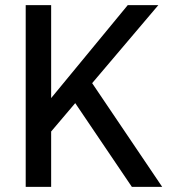

<svg xmlns="http://www.w3.org/2000/svg" viewBox="-20 -727 669 747"><path d="M324 -425 611 0H493L257 -349ZM179 0H80V-707H179ZM149 -180V-309L477 -707H596Z"/></svg>

Font: 42dot Sans Medium
Style: Regular
Weight: 500
Designer: 42dot
Version: Version 1.000